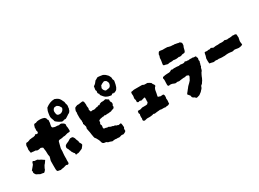

<svg xmlns="http://www.w3.org/2000/svg" viewBox="-33 -1561 3238 2397"><g transform="rotate(-30 1585.5 -362.0)"><path d="M853 -661Q857 -648 853.5 -634Q850 -620 851 -607Q847 -603 845 -592Q843 -581 839 -576Q834 -569 829.5 -563Q825 -557 816 -553Q801 -546 792.5 -538.5Q784 -531 768 -523Q767 -522 759.5 -518Q752 -514 750 -514Q741 -515 734 -515Q727 -515 720 -511Q707 -504 692 -509Q685 -513 677.5 -516.5Q670 -520 662 -524Q655 -528 648.5 -533Q642 -538 636 -542Q627 -548 620 -555Q613 -562 613 -574Q603 -598 598.5 -614.5Q594 -631 596 -647Q598 -661 599.5 -674Q601 -687 604 -700Q604 -707 608 -715Q612 -724 615.5 -732Q619 -740 623 -750Q652 -773 683.5 -786Q715 -799 752 -799Q782 -789 803 -773Q816 -760 824 -745Q832 -730 839 -714Q841 -712 842.5 -708.5Q844 -705 844 -703Q844 -688 846.5 -681.5Q849 -675 853 -661ZM780 -650Q781 -652 780.5 -655.5Q780 -659 780 -662Q770 -679 761 -693Q754 -698 747.5 -702.5Q741 -707 736 -711Q725 -712 716 -711.5Q707 -711 696 -708Q666 -683 674 -647Q675 -643 675.5 -638Q676 -633 677 -628Q683 -609 699 -605Q726 -598 748.5 -610.5Q771 -623 780 -650ZM721 -365Q721 -356 714 -352Q713 -351 711 -350Q709 -349 707 -350Q678 -351 647 -339Q641 -338 634.5 -336.5Q628 -335 622 -336Q620 -336 616.5 -336Q613 -336 611 -335Q597 -330 582.5 -329Q568 -328 553 -327Q552 -326 550.5 -325.5Q549 -325 547 -324Q538 -321 536 -311Q531 -291 525.5 -270.5Q520 -250 515 -229Q514 -224 513.5 -218.5Q513 -213 514 -208Q515 -196 513.5 -184Q512 -172 511 -161Q509 -145 508.5 -128.5Q508 -112 508 -95Q508 -88 508.5 -81Q509 -74 507 -66Q506 -62 506.5 -57.5Q507 -53 507 -48V-20Q503 -8 489 -5Q485 -7 480 -8.5Q475 -10 469 -12Q463 -11 457 -9.5Q451 -8 445 -6Q435 -3 426 -0.5Q417 2 406 2Q400 2 394 4Q388 6 382 8Q376 7 370.5 5.5Q365 4 360 3Q355 2 350 1.5Q345 1 342 0Q333 -4 331 -13Q328 -21 328 -31Q328 -60 327.5 -89Q327 -118 328 -147Q329 -151 329 -155Q329 -159 330 -162Q335 -173 337 -184.5Q339 -196 343 -208L339 -229Q338 -234 337.5 -238.5Q337 -243 337 -247Q338 -268 336 -288.5Q334 -309 330 -330V-340Q324 -348 316 -350.5Q308 -353 299 -357Q287 -353 273.5 -351Q260 -349 244 -351Q241 -353 238 -355.5Q235 -358 230 -360Q223 -361 214.5 -361Q206 -361 198 -362Q190 -365 181.5 -364Q173 -363 164 -367Q163 -369 161.5 -370.5Q160 -372 160 -375Q159 -383 158.5 -392.5Q158 -402 155 -411Q154 -415 156 -422Q158 -430 159 -438.5Q160 -447 159 -454Q158 -467 162 -477.5Q166 -488 173 -498Q181 -503 189 -501.5Q197 -500 205 -504Q213 -506 220.5 -509Q228 -512 237 -516Q248 -515 260 -518Q272 -521 285 -519Q303 -522 314 -526Q316 -529 318.5 -532Q321 -535 323 -538Q334 -533 338.5 -532Q343 -531 357 -531Q366 -537 367 -549Q366 -555 364 -562.5Q362 -570 360 -577Q368 -594 361 -606Q365 -617 367.5 -628Q370 -639 374 -649Q385 -657 388.5 -658Q392 -659 402 -657Q404 -658 406 -658Q408 -658 409 -659Q417 -664 424.5 -665.5Q432 -667 440 -668Q462 -670 484 -668Q506 -666 529 -657L545 -641Q546 -637 547 -632Q548 -627 549 -622Q553 -616 557 -612Q559 -608 559 -605Q558 -599 557 -592.5Q556 -586 557 -580Q558 -573 555.5 -567Q553 -561 552 -555Q551 -548 550 -541Q549 -534 547 -527Q546 -514 555 -504Q568 -499 580.5 -495.5Q593 -492 606 -493Q615 -494 622.5 -492Q630 -490 638 -488L652 -491Q662 -495 677 -490Q685 -486 692 -482Q699 -478 706 -473Q709 -469 711.5 -464.5Q714 -460 718 -455Q715 -443 715 -434Q715 -427 716.5 -422Q718 -417 719 -412Q720 -400 720.5 -388Q721 -376 721 -365ZM770 -135Q764 -122 755.5 -112Q747 -102 738 -91Q725 -85 711 -79.5Q697 -74 683 -68Q673 -65 663.5 -66Q654 -67 645 -62Q644 -61 641.5 -62.5Q639 -64 639 -66L637 -87Q629 -92 624 -100Q620 -107 615.5 -114Q611 -121 606 -129Q605 -131 605.5 -134Q606 -137 605 -138Q598 -147 595.5 -158Q593 -169 587 -177Q571 -198 585 -222Q587 -224 588 -226Q589 -228 590 -230Q600 -237 612 -242.5Q624 -248 637 -253Q642 -255 647 -258Q652 -261 656 -265Q660 -268 666 -270Q672 -272 677 -276H706Q715 -272 719.5 -265Q724 -258 728 -252Q733 -244 733.5 -236Q734 -228 738 -221Q743 -214 745 -206Q747 -198 751 -190Q750 -188 750 -185Q750 -182 749 -179Q754 -168 761 -157.5Q768 -147 770 -135ZM273 -198Q263 -184 254.5 -171Q246 -158 235 -148Q228 -135 220.5 -121.5Q213 -108 209 -92Q208 -91 205.5 -88.5Q203 -86 201 -84Q197 -80 191 -72Q188 -68 179 -66Q175 -67 169.5 -68.5Q164 -70 158 -71Q153 -72 147.5 -72.5Q142 -73 135 -74Q128 -77 121 -80.5Q114 -84 107 -89Q99 -94 93 -95Q80 -101 74 -113Q71 -118 69 -123Q67 -128 64 -133Q66 -141 66.5 -149.5Q67 -158 63 -166Q74 -179 84.5 -191.5Q95 -204 105 -216Q116 -228 117 -243Q118 -249 121 -253Q124 -257 128 -261Q130 -262 131.5 -262Q133 -262 135 -263Q138 -261 142 -259Q146 -257 150 -254Q159 -253 169.5 -252.5Q180 -252 190 -251Q199 -243 209 -238Q214 -234 219 -232.5Q224 -231 229 -229Q237 -225 241 -221Q247 -216 254 -212Q261 -208 267 -204Z M1515 -626Q1513 -614 1510.5 -600.5Q1508 -587 1505 -573Q1500 -554 1495 -541Q1489 -527 1480.5 -516Q1472 -505 1458 -500L1444 -493Q1438 -493 1434 -497Q1432 -496 1429.5 -494.5Q1427 -493 1425 -492Q1421 -494 1417.5 -495.5Q1414 -497 1411 -498Q1406 -494 1403 -489Q1400 -484 1392 -483Q1382 -485 1371.5 -487Q1361 -489 1350 -492Q1342 -495 1334 -499Q1326 -503 1318 -507Q1302 -519 1291 -533.5Q1280 -548 1269 -561L1273 -572Q1272 -574 1269 -577Q1252 -591 1258 -611Q1258 -616 1260 -622Q1259 -627 1256.5 -631Q1254 -635 1252 -639Q1254 -652 1256 -665Q1258 -678 1260 -691Q1277 -700 1290 -714Q1303 -728 1314 -744Q1324 -749 1333.5 -753.5Q1343 -758 1350 -765Q1372 -767 1391 -763Q1410 -759 1429 -757Q1436 -753 1444 -748.5Q1452 -744 1459 -739Q1466 -732 1473 -725.5Q1480 -719 1487 -711Q1491 -703 1495.5 -695Q1500 -687 1504 -677Q1505 -671 1505 -665Q1505 -659 1505 -652Q1506 -645 1510 -639.5Q1514 -634 1515 -626ZM1435 -657Q1429 -665 1427 -670Q1419 -675 1412.5 -678Q1406 -681 1399 -682Q1370 -673 1344 -654Q1340 -644 1338 -637.5Q1336 -631 1331 -622Q1333 -613 1335 -604.5Q1337 -596 1342 -590Q1347 -585 1351 -579Q1355 -573 1366 -570Q1377 -573 1388.5 -573.5Q1400 -574 1412 -577Q1426 -582 1434 -596Q1442 -612 1443.5 -626.5Q1445 -641 1435 -657ZM1352 -379Q1350 -376 1347.5 -373Q1345 -370 1343 -366Q1343 -363 1343.5 -360Q1344 -357 1345 -353Q1344 -349 1342 -343.5Q1340 -338 1338 -334Q1336 -331 1332 -329Q1328 -328 1323.5 -326Q1319 -324 1314 -323Q1307 -322 1300.5 -318.5Q1294 -315 1288 -312H1281Q1273 -313 1265.5 -310.5Q1258 -308 1250 -308Q1231 -310 1218 -307Q1214 -307 1211 -306.5Q1208 -306 1205 -305Q1202 -307 1199.5 -308.5Q1197 -310 1195 -311Q1190 -309 1185.5 -307.5Q1181 -306 1176 -304Q1169 -307 1162 -305Q1155 -303 1147 -302Q1137 -302 1127.5 -298.5Q1118 -295 1108 -290Q1108 -290 1106 -288Q1102 -278 1102.5 -267Q1103 -256 1094 -248V-233Q1096 -230 1098 -227Q1100 -224 1101 -222L1100 -200Q1097 -198 1098 -187.5Q1099 -177 1101 -173Q1104 -169 1116 -169Q1128 -169 1132 -166Q1146 -159 1167 -161Q1169 -160 1172.5 -157.5Q1176 -155 1180 -153Q1185 -151 1190 -148.5Q1195 -146 1201 -146Q1206 -146 1210.5 -145Q1215 -144 1219 -141Q1224 -137 1230 -137Q1236 -137 1240 -137Q1247 -136 1251.5 -131Q1256 -126 1263 -125Q1271 -125 1276.5 -122Q1282 -119 1286 -117Q1295 -119 1303 -120.5Q1311 -122 1319 -123Q1321 -122 1321.5 -120Q1322 -118 1323 -117Q1324 -110 1326 -104Q1328 -98 1328 -92Q1327 -85 1328.5 -77.5Q1330 -70 1331 -63Q1329 -58 1327 -53Q1325 -48 1321 -43V-12Q1314 -3 1304 2.5Q1294 8 1282 13Q1276 14 1269 11.5Q1262 9 1254 10Q1247 12 1240.5 14Q1234 16 1227 18Q1211 23 1201 18Q1200 18 1198.5 17.5Q1197 17 1195 17Q1182 20 1170.5 17Q1159 14 1147 16Q1140 17 1132.5 17.5Q1125 18 1117 20Q1110 17 1102 14Q1094 11 1085 8Q1080 6 1074 5.5Q1068 5 1062 3Q1060 1 1056.5 -2.5Q1053 -6 1051 -7Q1046 -11 1041.5 -11Q1037 -11 1034 -12Q1029 -13 1024 -13.5Q1019 -14 1014 -15Q994 -23 990 -43Q986 -61 978.5 -77.5Q971 -94 961 -110Q959 -115 955 -119Q951 -123 947 -126Q943 -137 940.5 -147Q938 -157 937 -168Q936 -176 934 -184Q932 -192 932 -199Q932 -207 930 -215Q928 -223 927 -230Q925 -241 922.5 -252.5Q920 -264 918 -277Q920 -282 922 -290Q922 -293 922.5 -296.5Q923 -300 924 -304Q919 -315 917 -328Q915 -341 907 -351Q909 -354 910.5 -357Q912 -360 913 -362Q913 -367 912.5 -372Q912 -377 912 -382Q912 -387 913 -390Q914 -393 914 -396Q913 -402 910.5 -406.5Q908 -411 909 -416Q911 -420 909.5 -424Q908 -428 907 -431Q906 -449 907 -467Q907 -472 907.5 -477.5Q908 -483 907 -489Q906 -495 909 -505Q910 -510 911 -514.5Q912 -519 910 -523Q909 -528 909 -531.5Q909 -535 910 -539Q912 -547 915 -553.5Q918 -560 920 -566Q922 -571 925 -574.5Q928 -578 932 -580Q940 -583 948 -586.5Q956 -590 963 -592Q971 -591 977.5 -591Q984 -591 991 -592Q997 -594 1003.5 -594.5Q1010 -595 1016 -596L1040 -599Q1050 -595 1056 -584Q1058 -575 1059 -564Q1060 -553 1061 -541Q1061 -537 1060.5 -532Q1060 -527 1059 -522Q1060 -518 1060.5 -513Q1061 -508 1062 -504Q1064 -497 1064 -489.5Q1064 -482 1060 -475Q1059 -474 1059 -467Q1060 -464 1061 -461Q1062 -458 1063 -454Q1065 -450 1065.5 -446Q1066 -442 1069 -438Q1073 -436 1077 -437Q1085 -439 1093 -440Q1101 -441 1108 -438Q1116 -436 1122 -437.5Q1128 -439 1134 -440Q1139 -442 1144 -444Q1149 -446 1155 -447Q1160 -448 1165 -448Q1170 -448 1174 -448Q1177 -450 1180 -452.5Q1183 -455 1185 -457Q1190 -456 1194.5 -455Q1199 -454 1204 -452L1212 -463Q1218 -466 1225.5 -468Q1233 -470 1240 -473H1266Q1279 -473 1288 -477Q1304 -483 1315 -471Q1320 -467 1326 -463.5Q1332 -460 1338 -457Q1343 -449 1341 -444Q1338 -434 1340.5 -426.5Q1343 -419 1349 -411Q1351 -410 1351 -408.5Q1351 -407 1352 -405Q1354 -399 1353.5 -393Q1353 -387 1352 -379Z M1970 -145Q1969 -135 1969 -126Q1969 -117 1965 -107Q1965 -101 1967 -93.5Q1969 -86 1968 -78Q1965 -62 1965 -45Q1965 -42 1965 -38.5Q1965 -35 1964 -32Q1963 -31 1959.5 -30Q1956 -29 1955 -28Q1947 -21 1935 -21Q1928 -21 1920 -20.5Q1912 -20 1904 -16Q1896 -19 1889 -19.5Q1882 -20 1874 -20Q1862 -19 1849.5 -19.5Q1837 -20 1826 -24Q1818 -22 1812 -22Q1796 -22 1781 -19.5Q1766 -17 1750 -15Q1746 -14 1740 -17.5Q1734 -21 1729 -20Q1723 -19 1718 -16.5Q1713 -14 1708 -14Q1697 -13 1685.5 -11Q1674 -9 1662 -10Q1631 -14 1597 -2Q1594 -3 1590 -4.5Q1586 -6 1582 -7Q1578 -11 1577 -15Q1576 -19 1574 -23Q1574 -25 1576.5 -31.5Q1579 -38 1579 -44Q1580 -48 1578 -53Q1576 -58 1577 -61Q1577 -67 1578 -76Q1579 -85 1579 -90Q1581 -92 1581.5 -96.5Q1582 -101 1583 -103Q1582 -110 1578.5 -113.5Q1575 -117 1575 -124Q1575 -130 1578 -136.5Q1581 -143 1580 -150Q1593 -151 1605 -150Q1610 -151 1614.5 -150.5Q1619 -150 1624 -151Q1628 -153 1633 -154.5Q1638 -156 1642 -158Q1647 -160 1650 -159.5Q1653 -159 1657 -160Q1662 -162 1666.5 -160Q1671 -158 1674 -159Q1682 -158 1684 -160Q1686 -162 1692 -160Q1697 -160 1701.5 -160Q1706 -160 1710 -161Q1715 -163 1718.5 -162.5Q1722 -162 1726 -166Q1728 -169 1730 -170.5Q1732 -172 1733 -174Q1735 -184 1737 -180Q1739 -176 1742 -182Q1743 -187 1741 -191.5Q1739 -196 1739 -202Q1741 -210 1741 -207.5Q1741 -205 1742 -215Q1742 -221 1741 -227.5Q1740 -234 1742 -241Q1744 -250 1736 -253Q1730 -255 1728 -253Q1726 -251 1721 -250Q1717 -249 1712 -247.5Q1707 -246 1702 -245Q1697 -244 1692 -242.5Q1687 -241 1682 -240Q1679 -242 1675.5 -243.5Q1672 -245 1670 -246Q1663 -248 1656.5 -245.5Q1650 -243 1644 -241Q1639 -243 1635 -245Q1631 -247 1626 -251Q1625 -257 1626.5 -264.5Q1628 -272 1627 -281Q1627 -284 1623.5 -291Q1620 -298 1620 -301Q1620 -312 1622 -322Q1624 -332 1625 -339Q1626 -348 1624.5 -354Q1623 -360 1623 -369Q1623 -374 1623.5 -379.5Q1624 -385 1625 -389Q1626 -391 1627 -392.5Q1628 -394 1629 -397Q1634 -397 1638.5 -397.5Q1643 -398 1647 -399Q1650 -399 1653.5 -400Q1657 -401 1660 -402Q1665 -404 1669 -403.5Q1673 -403 1677 -404Q1733 -405 1788 -404Q1792 -404 1795 -402Q1797 -401 1800 -399.5Q1803 -398 1807 -396Q1807 -396 1811 -394Q1823 -393 1835 -393Q1847 -393 1859 -393Q1870 -389 1879.5 -382Q1889 -375 1899 -370Q1901 -369 1902.5 -366.5Q1904 -364 1905 -361Q1907 -351 1917 -339.5Q1927 -328 1928 -317Q1927 -310 1921.5 -305Q1916 -300 1911 -294Q1909 -288 1906 -282Q1903 -276 1901 -270Q1899 -267 1899 -259Q1898 -255 1897.5 -250Q1897 -245 1896 -241Q1895 -234 1893 -223.5Q1891 -213 1889 -206Q1885 -194 1886 -192Q1887 -190 1885 -178Q1890 -175 1891 -175Q1905 -174 1908 -170Q1911 -166 1924 -167Q1932 -167 1938 -168Q1944 -169 1953 -169Q1958 -169 1964 -163Q1964 -161 1967 -155Q1970 -149 1970 -145Z M2485 -600Q2485 -594 2484.5 -588.5Q2484 -583 2484 -576Q2477 -563 2472.5 -547.5Q2468 -532 2465 -516Q2462 -499 2450 -489Q2442 -485 2433 -485.5Q2424 -486 2415 -484Q2411 -483 2405.5 -480.5Q2400 -478 2395 -476Q2390 -475 2384 -474.5Q2378 -474 2373 -474Q2370 -475 2367 -476Q2364 -477 2362 -478Q2341 -473 2321.5 -472.5Q2302 -472 2280 -477Q2266 -471 2244 -473Q2234 -474 2222.5 -473Q2211 -472 2200 -468Q2194 -470 2187 -471Q2180 -472 2174 -475Q2168 -477 2162 -478Q2156 -479 2150 -480Q2147 -481 2143.5 -484Q2140 -487 2140 -491Q2140 -493 2139.5 -495Q2139 -497 2140 -498Q2142 -509 2143 -520.5Q2144 -532 2147 -542Q2149 -553 2149.5 -564Q2150 -575 2150 -585Q2154 -596 2157.5 -606.5Q2161 -617 2159 -627Q2163 -633 2165 -639Q2167 -645 2171 -650Q2174 -652 2176.5 -655.5Q2179 -659 2181 -661Q2197 -663 2208 -660Q2232 -654 2255 -657Q2266 -658 2275 -656.5Q2284 -655 2294 -656Q2298 -657 2301.5 -655Q2305 -653 2309 -652Q2322 -649 2334 -646Q2346 -643 2359 -644Q2364 -644 2370 -643Q2376 -642 2381 -641Q2386 -641 2391 -642Q2396 -643 2401 -641Q2406 -638 2410 -638Q2414 -638 2419 -637Q2428 -637 2432 -635Q2439 -631 2446 -631Q2453 -631 2462 -630Q2471 -624 2479 -616Q2483 -612 2484 -608Q2485 -604 2485 -600ZM2560 -302Q2557 -296 2554.5 -291Q2552 -286 2552 -278Q2552 -274 2550.5 -270.5Q2549 -267 2547 -262Q2543 -251 2543 -238Q2541 -234 2538.5 -231Q2536 -228 2534 -224L2527 -197Q2525 -191 2522.5 -185.5Q2520 -180 2515 -175Q2512 -174 2510.5 -170.5Q2509 -167 2507 -164Q2502 -154 2496 -143Q2490 -132 2486 -121Q2483 -112 2480 -104.5Q2477 -97 2472 -89Q2469 -82 2465.5 -75.5Q2462 -69 2457 -64Q2454 -60 2451 -55Q2448 -50 2445 -45Q2440 -41 2434.5 -36Q2429 -31 2423 -26Q2422 -24 2420.5 -20.5Q2419 -17 2419 -15Q2414 2 2403 13Q2398 17 2394 21.5Q2390 26 2386 31Q2383 35 2378.5 39Q2374 43 2369 46Q2363 50 2357.5 54.5Q2352 59 2345 64Q2335 67 2325 70Q2315 73 2307 75Q2293 77 2286 64Q2285 63 2284 61Q2275 56 2265.5 51Q2256 46 2250 36Q2249 31 2248.5 26Q2248 21 2247 16Q2246 14 2245 12.5Q2244 11 2243 10Q2237 2 2231 -4.5Q2225 -11 2219 -18Q2222 -32 2232 -41Q2239 -48 2243.5 -55Q2248 -62 2254 -69Q2259 -76 2265.5 -82.5Q2272 -89 2276 -97Q2280 -104 2288 -110Q2299 -120 2310 -131Q2321 -142 2332 -155Q2337 -164 2342.5 -175Q2348 -186 2354 -197Q2362 -218 2341 -223Q2337 -225 2332.5 -225.5Q2328 -226 2323 -228Q2315 -224 2304 -222Q2299 -221 2294.5 -221.5Q2290 -222 2285 -222Q2280 -221 2274 -221.5Q2268 -222 2263 -220Q2253 -218 2244 -218Q2235 -218 2225 -215Q2217 -212 2208 -214Q2199 -216 2189 -218Q2183 -217 2174 -215Q2170 -214 2165.5 -214Q2161 -214 2156 -215Q2147 -219 2139 -221.5Q2131 -224 2123 -228Q2115 -231 2107.5 -231Q2100 -231 2092 -232Q2088 -232 2084 -230.5Q2080 -229 2075 -228Q2060 -233 2060 -250Q2060 -264 2060.5 -278Q2061 -292 2062 -307Q2062 -317 2061.5 -326Q2061 -335 2057 -345Q2059 -347 2059.5 -350Q2060 -353 2062 -354Q2064 -360 2068 -360Q2085 -364 2101.5 -366.5Q2118 -369 2135 -369Q2137 -368 2139.5 -368.5Q2142 -369 2144 -369Q2158 -368 2170 -372Q2182 -376 2192 -384Q2193 -385 2193.5 -385Q2194 -385 2194 -385Q2197 -387 2200.5 -386.5Q2204 -386 2206 -385L2217 -382Q2219 -383 2221.5 -383Q2224 -383 2225 -384Q2233 -386 2238 -386Q2246 -385 2255.5 -385Q2265 -385 2273 -385Q2281 -385 2289 -383.5Q2297 -382 2305 -381Q2310 -382 2315.5 -383Q2321 -384 2326 -385Q2328 -385 2330 -385.5Q2332 -386 2333 -385Q2339 -384 2345 -383Q2351 -382 2358 -381Q2368 -380 2377.5 -381.5Q2387 -383 2394 -390Q2394 -390 2401 -392Q2403 -391 2405.5 -389Q2408 -387 2411 -385H2430Q2434 -384 2437.5 -383.5Q2441 -383 2445 -382Q2451 -383 2456.5 -384.5Q2462 -386 2468 -385Q2472 -386 2477 -385Q2482 -384 2487 -384Q2491 -384 2494.5 -384.5Q2498 -385 2502 -386Q2513 -380 2524.5 -380.5Q2536 -381 2547 -379Q2547 -379 2547.5 -378.5Q2548 -378 2549 -378Q2552 -377 2552 -374.5Q2552 -372 2552 -369Q2552 -366 2554 -360Q2556 -358 2557.5 -355.5Q2559 -353 2560 -351Q2562 -346 2561 -341.5Q2560 -337 2558 -334Q2552 -319 2560 -302Z M3129 -319Q3128 -306 3124 -294.5Q3120 -283 3119 -269Q3118 -254 3121 -241Q3124 -228 3122 -214Q3108 -207 3097 -205Q3086 -203 3069 -201Q3062 -200 3052.5 -202.5Q3043 -205 3032 -206Q3028 -206 3022 -207.5Q3016 -209 3007 -209Q3000 -209 2993.5 -205.5Q2987 -202 2980 -202Q2969 -202 2959 -203.5Q2949 -205 2945 -206Q2942 -206 2932.5 -207Q2923 -208 2914 -208Q2900 -208 2887.5 -206.5Q2875 -205 2869 -204Q2864 -203 2856.5 -203.5Q2849 -204 2844 -204Q2838 -203 2825.5 -203.5Q2813 -204 2801 -205.5Q2789 -207 2784 -208Q2780 -209 2777.5 -208.5Q2775 -208 2771 -207Q2765 -205 2757.5 -207Q2750 -209 2742 -209Q2732 -210 2720.5 -206.5Q2709 -203 2700 -206Q2689 -210 2676.5 -212Q2664 -214 2650 -217Q2648 -234 2647.5 -253Q2647 -272 2648 -289Q2649 -295 2653.5 -306.5Q2658 -318 2659 -324Q2661 -332 2662.5 -344.5Q2664 -357 2668 -365Q2676 -370 2683 -368Q2690 -366 2700 -366Q2707 -365 2715.5 -368Q2724 -371 2731 -369Q2736 -368 2740 -368Q2744 -368 2748 -369Q2753 -371 2756.5 -374Q2760 -377 2763 -376Q2769 -375 2780 -368Q2791 -361 2797 -362Q2804 -364 2822 -366Q2840 -368 2847 -366Q2852 -365 2864.5 -366.5Q2877 -368 2888 -369Q2895 -370 2903 -368Q2911 -366 2920 -367Q2931 -367 2941 -369Q2951 -371 2955 -375Q2960 -374 2970 -370.5Q2980 -367 2993 -365Q2997 -365 3001 -366.5Q3005 -368 3008 -368H3036Q3049 -368 3058.5 -370.5Q3068 -373 3075 -374Q3081 -374 3090 -371.5Q3099 -369 3108 -373Q3113 -369 3117 -367Q3121 -365 3125 -363Q3128 -350 3127 -340.5Q3126 -331 3129 -319Z"/></g></svg>

Font: Daruma Drop One
Style: Regular
Weight: 400
Designer: Maniackers Design
Version: Version 1.000